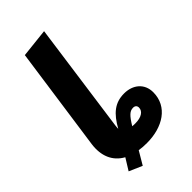

<svg xmlns="http://www.w3.org/2000/svg" viewBox="-258 -828 981 981"><g transform="rotate(-45 232.0 -337.5)"><path d="M343 -245C276 -245 234 -210 194 -138C194 -145 195 -153 196 -162L279 -759L123 -742L43 -178C33 -103 57 -43 117 -10L78 53L149 84L191 13C208 16 227 17 247 17C361 17 453 -40 453 -144C453 -207 406 -245 343 -245ZM277 -96C268 -96 261 -96 254 -97C284 -146 300 -161 324 -161C338 -161 346 -153 346 -140C346 -113 318 -96 277 -96Z"/></g></svg>

Font: Fira Sans
Style: Bold Italic
Weight: 700
Italic angle: -8°
Designer: bBox Type GmbH & Carrois Corporate GbR & Edenspiekermann AG
Foundry: bBox Type GmbH & Carrois Corporate GbR & Edenspiekermann AG
Version: Version 4.301;PS 004.301;hotconv 1.0.88;makeotf.lib2.5.64775